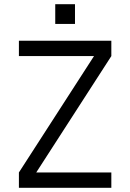

<svg xmlns="http://www.w3.org/2000/svg" viewBox="-20 -894 620 914"><path d="M70 -73 452 -665V-627H70V-700H510V-627L128 -35V-73H510V0H70ZM243 -874H337V-780H243Z"/></svg>

Font: Uncut Sans Variable
Style: Regular
Weight: 400
Designer: Kasper Nordkvist
Foundry: UNCUT.wtf
Version: Version 1.304;Glyphs 3.2 (3246)